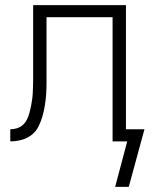

<svg xmlns="http://www.w3.org/2000/svg" viewBox="-20 -550 590 747"><path d="M428 177 475 0H418V-483H161V-269Q161 -248 161 -226Q161 -204 159.5 -182.5Q158 -161 154.5 -139.5Q151 -118 145 -97Q139 -76 129 -56.5Q119 -37 101.5 -24Q84 -11 63 -5.5Q42 0 20 0V-47Q33 -47 46 -51Q59 -55 69 -64Q79 -73 85 -85.5Q91 -98 94.5 -110.5Q98 -123 100.5 -136Q103 -149 105 -162.5Q107 -176 107.5 -189Q108 -202 108.5 -215.5Q109 -229 109 -242.5Q109 -256 109 -269V-530H470V-47H542L481 177Z"/></svg>

Font: Lode Dark
Style: Regular
Weight: 400
Monospace: yes
Designer: Belleve Invis
Foundry: Belleve Invis
Version: Version 29.2.0; ttfautohint (v1.8.3)